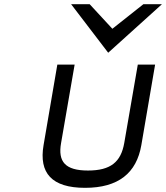

<svg xmlns="http://www.w3.org/2000/svg" viewBox="-20 -890 798 921"><path d="M499 -637 757 -870H668L519 -752L410 -870H321ZM576 -204C560 -113 511 -72 402 -72C293 -72 257 -114 273 -204L338 -580H255L189 -194C166 -60 228 11 388 11C548 11 635 -60 658 -194L724 -580H641Z"/></svg>

Font: Charger Monospace
Style: Regular
Weight: 400
Designer: Jasper
Foundry: Cannot Into Space Fonts
Version: Version 0.980